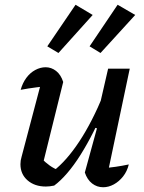

<svg xmlns="http://www.w3.org/2000/svg" viewBox="-20 -781 608 808"><path d="M246 -436 161 -93 153 -116Q170 -98 189 -84.5Q208 -71 226 -65L204 -61Q260 -104 314 -186Q368 -268 416 -385L429 -346Q402 -283 374.5 -228.5Q347 -174 319 -129.5Q291 -85 262.5 -52Q234 -19 208 0Q189 4 173 4Q126 4 96 -22Q66 -48 66 -90Q66 -106 71 -122L161 -463L207 -421Q169 -418 134 -413.5Q99 -409 67 -403Q75 -432 91 -453.5Q107 -475 128.5 -486.5Q150 -498 172 -498Q196 -498 216 -482.5Q236 -467 246 -436ZM337 -55 388 -241 378 -244 435 -492H526L428 -27L409 -73Q438 -75 466 -79Q494 -83 522 -89Q515 -60 498 -38.5Q481 -17 459 -5Q437 7 414 7Q388 7 367.5 -9Q347 -25 337 -55ZM298 -761 370 -718 226 -558 179 -586ZM475 -761 549 -718 403 -558 357 -586Z"/></svg>

Font: Piazzolla Thin SemiBold
Style: Italic
Weight: 600
Italic angle: -11.3°
Version: Version 2.005